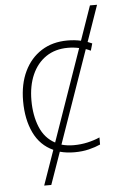

<svg xmlns="http://www.w3.org/2000/svg" viewBox="-58 -743 591 943"><g transform="rotate(-5 237.0 -271.0)"><path d="M284 10Q245 10 212 1L156 160H121L181 -11Q117 -40 85.5 -106Q54 -172 54 -262Q54 -346 84 -408.5Q114 -471 168.5 -505.5Q223 -540 297 -540Q332 -540 363 -533L422 -702H457L395 -524Q406 -520 417 -515L407 -480Q395 -486 383 -490L223 -33Q251 -25 283 -25Q319 -25 352 -32.5Q385 -40 412 -52V-17Q388 -6 355.5 2Q323 10 284 10ZM95 -262Q95 -188 118.5 -130.5Q142 -73 193 -46L351 -498Q324 -504 296 -504Q233 -504 188 -473.5Q143 -443 119 -388.5Q95 -334 95 -262Z"/></g></svg>

Font: Noto Sans Disp ExtLt
Style: Regular
Weight: 200
Designer: Monotype Design Team
Foundry: Monotype Imaging Inc.
Version: Version 2.000;GOOG;noto-source:20170915:90ef993387c0